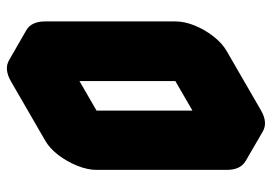

<svg xmlns="http://www.w3.org/2000/svg" viewBox="-136 -604 793 560"><g transform="rotate(90 260.0 -324.5)"><path d="M217 -540 390 -640Q424 -660 450 -645Q476 -630 476 -590V-210Q476 -184 464 -154Q452 -124 432.5 -98.5Q413 -73 390 -60L217 40Q182 60 156 45Q130 30 130 -10V-390Q130 -417 142 -446.5Q154 -476 174 -501.5Q194 -527 217 -540ZM217 -60 390 -160V-540L217 -440ZM390 -540V-160L303 -210V-590ZM390 -160 217 -60 130 -110 303 -210ZM450 -645Q424 -660 390 -640L217 -540Q194 -527 174 -501.5Q154 -476 142 -446.5Q130 -417 130 -390V-10Q130 30 156 45L69 -5Q43 -20 43 -60V-440Q43 -467 55 -496.5Q67 -526 87 -551.5Q107 -577 130 -590L303 -690Q338 -710 364 -695Z"/></g></svg>

Font: Nabla Normal
Style: Regular
Weight: 400
Designer: Arthur Reinders Folmer
Version: Version 1.000